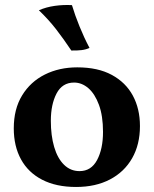

<svg xmlns="http://www.w3.org/2000/svg" viewBox="-20 -735 612 764"><path d="M282.7 9Q203.7 9 148 -19.7Q92.3 -48.4 63.6 -100.9Q34.8 -153.3 34.8 -224.3Q34.8 -301.2 68 -355.4Q101.1 -409.7 158.4 -438.4Q215.7 -467 287.4 -467Q369.4 -467 424.8 -437Q480.3 -407 508.6 -354.5Q536.9 -302.1 536.9 -233.2Q536.9 -160 505.8 -105.4Q474.7 -50.9 417.7 -21Q360.6 9 282.7 9ZM296.5 -54.1Q342.9 -54.1 366.4 -98.4Q389.9 -142.7 389.9 -210.2Q389.9 -273.8 373.8 -317.7Q357.6 -361.6 331.6 -384.1Q305.5 -406.5 274.8 -406.5Q227.8 -406.5 205 -362.9Q182.3 -319.3 182.3 -254.2Q182.3 -195.5 195.6 -150.1Q209 -104.7 234.8 -79.4Q260.6 -54.1 296.5 -54.1ZM263.8 -534Q233 -580.1 203.3 -618.5Q173.5 -656.9 134.7 -694.1Q163.1 -706.7 197.5 -711.6Q231.9 -716.5 266.3 -714.6Q278.2 -674.7 296.3 -630.2Q314.3 -585.7 336.2 -544.3Q322 -537.7 304.4 -535.6Q286.9 -533.5 263.8 -534Z"/></svg>

Font: Vollkorn
Style: Regular
Weight: 400
Designer: Friedrich Althausen
Foundry: Friedrich Althausen
Version: Version 5.001